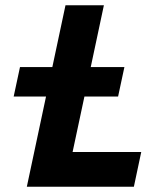

<svg xmlns="http://www.w3.org/2000/svg" viewBox="-20 -710 619 730"><path d="M82 0 155 -343H32L56 -455H179L229 -690H375L325 -455H453L429 -343H301L256 -132H517L489 0Z"/></svg>

Font: Radio Canada Condensed
Style: Bold Italic
Weight: 700
Width: 3
Italic angle: -12°
Designer: Charles Daoud, Etienne Aubert Bonn, Alexandre Saumier Demers, Jacques Le Bailly
Foundry: Radio-Canada
Version: Version 2.104; ttfautohint (v1.8.4.7-5d5b);gftools[0.9.28.de